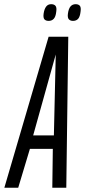

<svg xmlns="http://www.w3.org/2000/svg" viewBox="-50 -879 398 899"><path d="M-29.6 0 177.6 -706.9H269.7L260.4 0H194.9L197.3 -181.9H90L35.3 0ZM105.3 -245H202.3L211 -623.9ZM291.7 -781.2Q279.5 -781.2 272.5 -788.5Q265.5 -795.9 268 -814.8Q271.1 -838.4 280.2 -848.9Q289.3 -859.4 304.1 -859.4Q317.5 -859.4 323.9 -851.8Q330.2 -844.3 327.1 -823.8Q324.6 -800.8 315.9 -791Q307.1 -781.2 291.7 -781.2ZM177.8 -781.2Q164.4 -781.2 158 -788.5Q151.7 -795.9 154.2 -814.8Q157.3 -836.4 165.9 -847.9Q174.4 -859.4 189.6 -859.4Q203.1 -859.4 209.7 -851.8Q216.4 -844.3 213.3 -823.8Q210.8 -800.8 201.7 -791Q192.6 -781.2 177.8 -781.2Z"/></svg>

Font: Georama ExtraCondensed Thin
Style: Italic
Weight: 100
Width: 2
Italic angle: -9°
Designer: Jean-Baptiste Levee
Foundry: Production Type
Version: Version 1.001